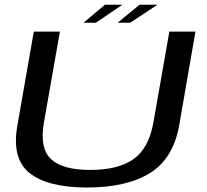

<svg xmlns="http://www.w3.org/2000/svg" viewBox="-20 -812 901 835"><path d="M359 3.5Q530 3.5 631.5 -59Q733 -121.5 759 -265.5L830 -674.5H716.5L647 -279Q627.5 -168 561.2 -120.5Q495 -73 372.5 -73Q251 -73 201.2 -120.8Q151.5 -168.5 171 -279L240.5 -674.5H127L55.5 -265.5Q30 -121.5 109.2 -59Q188.5 3.5 359 3.5ZM491.5 -713H546L665 -791.5H587ZM343 -713H396.5L512.5 -791.5H436.5Z"/></svg>

Font: Anybody Expanded
Style: Italic
Weight: 400
Width: 7
Italic angle: -10°
Version: Version 1.113;gftools[0.9.25]